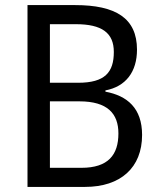

<svg xmlns="http://www.w3.org/2000/svg" viewBox="-20 -734 627 754"><path d="M275 -714H88V0H314C454 0 538 -76 538 -204C538 -309 480 -358 394 -374V-379C474 -394 518 -452 518 -539C518 -663 434 -714 275 -714ZM287 -409H176V-639H278C380 -639 427 -605 427 -530C427 -450 392 -409 287 -409ZM176 -336H292C402 -336 445 -288 445 -210C445 -126 405 -75 300 -75H176Z"/></svg>

Font: Noto Sans Lao Looped SemiCondensed
Style: Regular
Weight: 400
Width: 4
Designer: Mark Frömberg, Ben Mitchell
Foundry: The Fontpad Ltd
Version: Version 1.003